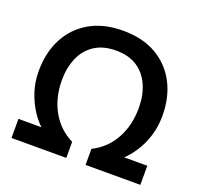

<svg xmlns="http://www.w3.org/2000/svg" viewBox="-127 -872 1050 1011"><g transform="rotate(20 398.0 -366.0)"><path d="M37 -107H166Q140 -130 113.5 -170.5Q87 -211 69 -264.5Q51 -318 51 -381Q51 -484 92 -563Q133 -642 210.5 -687Q288 -732 398 -732Q508 -732 585 -687Q662 -642 703 -563Q744 -484 744 -381Q744 -318 726.5 -264.5Q709 -211 682 -170.5Q655 -130 629 -107H759V0H452V-90Q530 -129 571.5 -204.5Q613 -280 613 -378Q613 -447 589 -502.5Q565 -558 517.5 -589.5Q470 -621 398 -621Q326 -621 278 -589.5Q230 -558 206 -502.5Q182 -447 182 -378Q182 -280 224 -204.5Q266 -129 344 -90V0H37Z"/></g></svg>

Font: Kufam SemiBold
Style: Regular
Weight: 600
Designer: Wael Morcos, Artur Schmal
Foundry: Original Type
Version: Version 1.300; ttfautohint (v1.8.3)